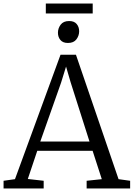

<svg xmlns="http://www.w3.org/2000/svg" viewBox="-23 -1057 750 1077"><path d="M61 -52 316.5 -750H403L642 -52L707 -43V0H463V-43L548 -52L496.5 -211H186L133 -53L222 -43V0H-3V-43ZM479 -263 373 -596 347.5 -683.5 319.5 -593 203 -263ZM357.5 -816Q330 -816 316 -832.5Q302 -849 302 -873.5Q302 -898 317.2 -918.5Q332.5 -939 364.5 -939H365.5Q393 -939 407 -922.5Q421 -906 421 -881.5Q421 -857 405.8 -836.5Q390.5 -816 358.5 -816ZM497 -1037V-981.5H234V-1037Z"/></svg>

Font: Merriweather Light
Style: Regular
Weight: 300
Version: Version 2.100